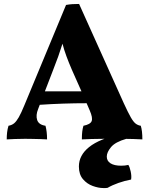

<svg xmlns="http://www.w3.org/2000/svg" viewBox="-20 -702 754 971"><path d="M380 -682 606 -180Q628 -132 641.5 -108.5Q655 -85 666.5 -76.5Q678 -68 692 -66Q700 -41 700 3Q682 2 654 1Q626 0 598 0Q570 0 554 0Q538 0 506 0Q474 0 442.5 1Q411 2 394 3Q394 -21 396 -37Q398 -53 402 -66Q437 -73 443.5 -89.5Q450 -106 434 -143L418 -180Q360 -180 300 -178Q240 -176 181 -172L173 -151Q160 -119 168 -95Q176 -71 210 -66Q218 -37 218 3Q206 2 186 1.5Q166 1 144.5 0.5Q123 0 107 0Q82 0 55.5 1Q29 2 14 3Q14 -16 16 -33Q18 -50 23 -66Q40 -69 51.5 -78.5Q63 -88 75 -109Q87 -130 103 -169L314 -677Q331 -680 345.5 -681Q360 -682 380 -682ZM249 -349 207 -240H392L344 -348Q328 -385 316 -417.5Q304 -450 296 -481Q286 -449 274.5 -416.5Q263 -384 249 -349ZM591 -24 619 0Q563 16 541.5 42Q520 68 520 90Q520 112 539 124Q558 136 593 136Q613 136 629 132Q636 142 641 165.5Q646 189 643 206Q611 212 579.5 223Q548 234 524 248Q518 249 513.5 249Q509 249 502 249Q478 249 449 238.5Q420 228 399.5 204Q379 180 379 140Q379 83 431 41.5Q483 0 591 -24Z"/></svg>

Font: Vollkorn ExtraBold
Style: Regular
Weight: 800
Designer: Friedrich Althausen
Foundry: Friedrich Althausen
Version: Version 5.000; ttfautohint (v1.8.3)